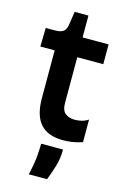

<svg xmlns="http://www.w3.org/2000/svg" viewBox="-130 -699 645 984"><g transform="rotate(15 192.5 -206.5)"><path d="M252 12Q213 12 182.5 1.5Q152 -9 131.5 -31.5Q111 -54 101 -88.5Q91 -123 91 -171V-422H15L17 -521H65Q96 -521 110 -531.5Q124 -542 128 -567L139 -639H212V-523H350V-418H212V-176Q212 -135 232 -120Q252 -105 282 -105Q300 -105 318.5 -109.5Q337 -114 353 -125V-5Q323 5 297.5 8.5Q272 12 252 12ZM127 226Q142 163 145 122Q148 81 148 58H264Q264 106 251 148.5Q238 191 224 226Z"/></g></svg>

Font: Bricolage Grotesque SemiBold
Style: Regular
Weight: 600
Designer: Mathieu Triay
Foundry: Atelier Triay
Version: Version 1.000;gftools[0.9.30]